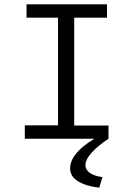

<svg xmlns="http://www.w3.org/2000/svg" viewBox="-20 -643 640 890"><path d="M95 0V-62H249V-561H103V-623H476V-561H324V-61H483V0ZM455 178 440 227Q379 220 342 197.5Q305 175 305 137Q305 97 343.5 57Q382 17 450 -18L483 0Q437 30 406.5 63Q376 96 376 123Q376 144 396.5 158.5Q417 173 455 178Z"/></svg>

Font: Inconsolata Expanded
Style: Regular
Weight: 400
Width: 7
Monospace: yes
Designer: Raph Levien, Cyreal, Brenton Simpson
Foundry: Raph Levien, Cyreal, Google
Version: Version 3.000; ttfautohint (v1.8.2.53-6de2)